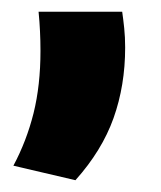

<svg xmlns="http://www.w3.org/2000/svg" viewBox="-20 -183 271 324"><path d="M186.2 -163.2Q188 -150.8 189.6 -135.6Q191.2 -120.3 191.2 -102.8Q191.2 -38.7 171.6 16.3Q152 71.2 107.3 121.1L2.6 96.6Q24.8 55.1 36.6 8.1Q48.3 -39 48.3 -97.1Q48.3 -114.6 47.5 -130.1Q46.8 -145.7 45.1 -163.2Z"/></svg>

Font: Anek Latin Medium
Style: Regular
Weight: 500
Designer: Yesha Goshar
Foundry: Ek Type
Version: Version 1.003